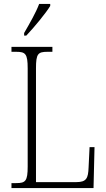

<svg xmlns="http://www.w3.org/2000/svg" viewBox="-20 -951 538 971"><path d="M102 -784V-771H113C154 -814 213 -886 234 -921V-931H178C161 -886 132 -836 102 -784ZM38 0H453L458 -207H433L428 -104C426 -49 417 -30 366 -30H162V-606C162 -679 172 -689 220 -689H245V-714H38V-689H62C109 -689 120 -679 120 -605V-109C120 -35 109 -25 62 -25H38Z"/></svg>

Font: Noto Serif Georgian Condensed ExtraLight
Style: Regular
Weight: 200
Width: 3
Designer: Monotype Design Team, Akaki Razmadze
Foundry: Google LLC
Version: Version 2.003